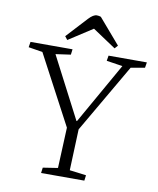

<svg xmlns="http://www.w3.org/2000/svg" viewBox="-98 -995 879 1071"><g transform="rotate(10 341.5 -460.0)"><path d="M353 -320H356L552 -666L461 -680L466 -710H683L678 -679L599 -665L373 -276L364 -43L458 -31L454 0H209L213 -31L297 -44L307 -274L99 -666L19 -679L24 -710H262L258 -679L173 -667ZM508 -774 492 -756 360 -844 224 -756 209 -775 317 -892Q343 -920 363 -920Q370 -920 375 -919Q380 -918 386 -916Z"/></g></svg>

Font: Literata 36pt Light
Style: Italic
Weight: 300
Italic angle: -2°
Designer: Latin by Veronika Burian and Jose Scaglione. Greek by Irene Vlachou. Cyrillic by Vera Evstafieva
Foundry: TypeTogether
Version: Version 3.002